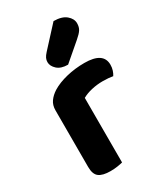

<svg xmlns="http://www.w3.org/2000/svg" viewBox="-186 -814 777 901"><g transform="rotate(-30 202.0 -364.0)"><path d="M205.9 -350.9V-226.4H57.5V-369.2Q57.5 -396.8 71.3 -416.4Q85.2 -436 109 -451.2Q141.8 -471.3 188.3 -482.6Q234.8 -494 286 -494Q388.1 -494 388.1 -425.9Q388.1 -409.8 383.6 -396Q379 -382.2 372.5 -372.4Q362.5 -374.4 348 -375.6Q333.6 -376.8 316.8 -376.8Q286.8 -376.8 257.1 -370Q227.4 -363.2 205.9 -350.9ZM57.5 -264 205.9 -261.1V-1.2Q196.4 1.5 178.4 4.4Q160.4 7.3 139.3 7.3Q97 7.3 77.3 -7.7Q57.5 -22.6 57.5 -62.2ZM159 -627.4 259 -736.4Q303.8 -736.2 326.8 -716.7Q349.8 -697.2 349.8 -672.6Q349.8 -652 340.8 -638Q331.8 -624.1 310.2 -605.8L216.1 -525.1Q178.1 -525.1 158 -543.6Q137.9 -562.1 137.9 -583.4Q137.9 -594.7 142.5 -604.6Q147.2 -614.6 159 -627.4Z"/></g></svg>

Font: Baloo Bhaijaan 2
Style: Regular
Weight: 400
Designer: Sanskriti Dholi, Noopur Datye and Ek Type
Foundry: Ek Type
Version: Version 1.701